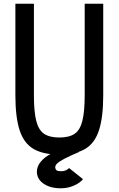

<svg xmlns="http://www.w3.org/2000/svg" viewBox="-20 -820 640 1036"><path d="M300 14Q212 14 160 -17Q108 -48 85.5 -118.5Q63 -189 63 -306V-800H163V-306Q163 -218 175.5 -168Q188 -118 218 -98Q248 -78 300 -78Q353 -78 382.5 -98Q412 -118 424.5 -168Q437 -218 437 -306V-800H537V-306Q537 -189 514.5 -118.5Q492 -48 440.5 -17Q389 14 300 14ZM309 196Q251 196 215 171Q179 146 179 106Q179 78 200 52.5Q221 27 255.5 9.5Q290 -8 328 -12L407 0Q357 21 328.5 36Q300 51 288.5 62Q277 73 278 85Q279 94 285.5 99Q292 104 310 104Q324 104 335 99Q346 94 353 87L428 147Q409 169 376.5 182.5Q344 196 309 196Z"/></svg>

Font: Victor Mono
Style: Bold
Weight: 700
Monospace: yes
Designer: Rune Bjørnerås
Version: Version 1.561;gftools[0.9.30]